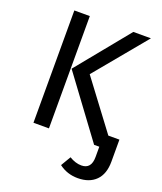

<svg xmlns="http://www.w3.org/2000/svg" viewBox="-162 -792 932 1107"><g transform="rotate(20 304.5 -238.0)"><path d="M100 0V-689H195V0ZM531 -78H599V57Q599 133 559 173Q519 213 448 213Q383 213 333 175L369 114Q407 137 443 137Q504 137 504 63V0H472L200 -368L462 -689H570L309 -374Z"/></g></svg>

Font: Fira Sans
Style: Regular
Weight: 400
Designer: Carrois Corporate & Edenspiekermann AG
Foundry: Carrois Corporate GbR & Edenspiekermann AG
Version: Version 4.106;PS 004.106;hotconv 1.0.70;makeotf.lib2.5.58329